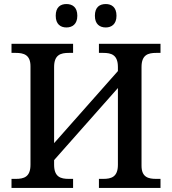

<svg xmlns="http://www.w3.org/2000/svg" viewBox="-20 -931 852 951"><path d="M504 -795C532 -795 557 -811 557 -853C557 -896 532 -911 504 -911C474 -911 450 -896 450 -853C450 -811 474 -795 504 -795ZM309 -795C338 -795 363 -811 363 -853C363 -896 338 -911 309 -911C280 -911 256 -896 256 -853C256 -811 280 -795 309 -795ZM37 0H342V-45H321C281 -45 248 -54 248 -115V-138L564 -495V-115C564 -54 531 -45 491 -45H470V0H775V-45H754C715 -45 681 -53 681 -110V-599C681 -660 714 -669 754 -669H775V-714H470V-669H491C531 -669 564 -660 564 -599V-579L248 -222V-599C248 -660 281 -669 321 -669H342V-714H37V-669H58C97 -669 131 -660 131 -603V-115C131 -54 98 -45 58 -45H37Z"/></svg>

Font: Noto Serif Medium
Style: Regular
Weight: 500
Designer: Monotype Design Team
Foundry: Monotype Imaging Inc.
Version: Version 2.013